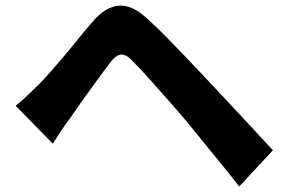

<svg xmlns="http://www.w3.org/2000/svg" viewBox="-20 -690 1040 695"><path d="M37 -307Q61 -327 80 -345Q99 -363 123 -387Q140 -404 161.5 -428.5Q183 -453 208.5 -483Q234 -513 260.5 -546Q287 -579 314 -610Q359 -664 408.5 -669.5Q458 -675 518 -618Q553 -586 588 -550Q623 -514 657 -478.5Q691 -443 721 -411Q755 -375 798 -329Q841 -283 885.5 -235Q930 -187 968 -146L846 -15Q814 -56 776.5 -102Q739 -148 703.5 -191.5Q668 -235 640 -269Q618 -295 591.5 -324.5Q565 -354 540 -382.5Q515 -411 493.5 -434Q472 -457 459 -470Q436 -494 418 -492.5Q400 -491 380 -465Q366 -447 347.5 -421.5Q329 -396 309 -368.5Q289 -341 270 -314.5Q251 -288 237 -267Q219 -243 201.5 -217Q184 -191 171 -170Z"/></svg>

Font: Noto Sans SC ExtraBold
Style: Regular
Weight: 800
Designer: Ryoko NISHIZUKA 西塚涼子 (kana, bopomofo & ideographs); Paul D. Hunt (Latin, Greek & Cyrillic); Sandoll Communications 산돌커뮤니
Foundry: Adobe
Version: Version 2.004-H2;hotconv 1.0.118;makeotfexe 2.5.65603